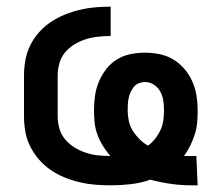

<svg xmlns="http://www.w3.org/2000/svg" viewBox="-20 -548 665 576"><path d="M554 8Q523 8 492 3.5Q461 -1 431 -9Q403 1 372.5 4.5Q342 8 311 8Q288 8 264.5 6Q241 4 218 -1.5Q195 -7 173 -16Q151 -25 131.5 -38.5Q112 -52 96.5 -70Q81 -88 70.5 -109Q60 -130 56 -153Q52 -176 52 -200V-320Q52 -344 56 -367Q60 -390 70.5 -411.5Q81 -433 97 -451Q113 -469 132.5 -482Q152 -495 174 -504Q196 -513 219 -518.5Q242 -524 265.5 -526Q289 -528 312 -528V-440Q294 -440 275 -438Q256 -436 238 -430.5Q220 -425 203.5 -415Q187 -405 175 -390.5Q163 -376 158 -357.5Q153 -339 153 -320V-200Q153 -181 158 -163Q163 -145 175 -130.5Q187 -116 203 -106Q219 -96 237 -90Q255 -84 273.5 -82Q292 -80 311 -80Q311 -80 311 -80Q311 -80 311 -80Q299 -94 289 -110Q279 -126 272.5 -143.5Q266 -161 264 -179.5Q262 -198 262 -217Q262 -239 265 -260.5Q268 -282 276.5 -302.5Q285 -323 298.5 -340.5Q312 -358 330.5 -369.5Q349 -381 371 -385.5Q393 -390 414 -390Q437 -390 459 -385.5Q481 -381 500 -369.5Q519 -358 533.5 -341Q548 -324 557 -303.5Q566 -283 569.5 -261Q573 -239 573 -217Q573 -199 571.5 -181Q570 -163 564.5 -145.5Q559 -128 551 -111.5Q543 -95 532 -80Q538 -80 544 -80Q550 -80 556 -80Q559 -80 562 -80Q565 -80 569 -80L573 8Q568 8 563.5 8Q559 8 554 8ZM424 -111Q436 -120 445.5 -132Q455 -144 461.5 -158Q468 -172 470 -187Q472 -202 472 -217Q472 -231 470 -245.5Q468 -260 461 -273Q454 -286 441.5 -294Q429 -302 415 -302Q406 -302 397 -298.5Q388 -295 382 -288Q376 -281 372 -272Q368 -263 366 -254Q364 -245 363.5 -235.5Q363 -226 363 -217Q363 -201 366.5 -185Q370 -169 378.5 -155.5Q387 -142 398.5 -130.5Q410 -119 424 -111Z"/></svg>

Font: Zed Sans Semibold
Style: Regular
Weight: 600
Designer: Belleve Invis
Foundry: Belleve Invis
Version: Version 1.0.0; ttfautohint (v1.8.4)